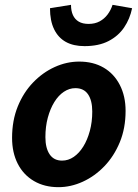

<svg xmlns="http://www.w3.org/2000/svg" viewBox="-20 -763 571 795"><path d="M222 12Q164 12 120.5 -13.5Q77 -39 53.5 -85Q30 -131 30 -192Q30 -264 53.5 -322Q77 -380 117 -421.5Q157 -463 206.5 -485.5Q256 -508 308 -508Q366 -508 409 -483Q452 -458 476 -411.5Q500 -365 500 -304Q500 -232 476 -174Q452 -116 412 -74.5Q372 -33 322.5 -10.5Q273 12 222 12ZM237 -98Q263 -98 285.5 -113.5Q308 -129 325 -156.5Q342 -184 352 -221Q362 -258 362 -301Q362 -347 344.5 -372.5Q327 -398 292 -398Q267 -398 244.5 -383Q222 -368 205 -340.5Q188 -313 178 -276Q168 -239 168 -195Q168 -150 185.5 -124Q203 -98 237 -98ZM330 -572Q284 -572 252.5 -589.5Q221 -607 204 -642Q187 -677 187 -729L274 -743Q274 -718 282 -700.5Q290 -683 306 -673.5Q322 -664 347 -664Q373 -664 392.5 -674.5Q412 -685 425.5 -703Q439 -721 446 -743L527 -729Q518 -685 494 -649.5Q470 -614 429.5 -593Q389 -572 330 -572Z"/></svg>

Font: Source Sans 3 ExtraLight
Style: Bold Italic
Weight: 700
Italic angle: -11°
Version: Version 3.052;hotconv 1.1.0;makeotfexe 2.6.0